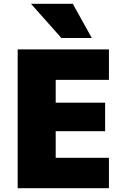

<svg xmlns="http://www.w3.org/2000/svg" viewBox="-20 -990 656 1010"><path d="M303 -790 143 -970H363L463 -790ZM533 -450V-300H273V-160H553V0H73V-730H553V-570H273V-450Z"/></svg>

Font: M PLUS 1p Black
Style: Regular
Weight: 900
Version: Version 1.061